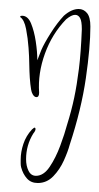

<svg xmlns="http://www.w3.org/2000/svg" viewBox="-20 -237 221 427"><path d="M64 170Q49 170 40 160Q31 150 27 135Q26 131 26 126.5Q26 122 26 118Q26 101 32 83Q38 65 51 51Q53 49 54 48.5Q55 48 56 47H57Q59 47 59 50Q59 54 54 60Q38 86 38 117Q38 132 43.5 143Q49 154 60 154Q77 154 90.5 134Q104 114 114 87Q124 60 129 41Q139 9 145 -19.5Q151 -48 155.5 -84Q160 -120 162 -172Q162 -190 158 -197Q154 -204 147 -204Q139 -204 127 -194Q96 -162 80 -118Q64 -74 67 -31Q67 -21 61 -21Q55 -21 51 -31Q49 -36 47.5 -50Q46 -64 45.5 -78.5Q45 -93 45 -98Q45 -109 43.5 -130.5Q42 -152 38 -172.5Q34 -193 25 -199V-200Q25 -202 29 -202Q42 -202 49 -185Q56 -168 59.5 -145Q63 -122 63 -103L72 -126Q78 -140 92.5 -163Q107 -186 122 -202Q139 -217 155 -217Q166 -217 173.5 -208Q181 -199 181 -178Q181 -133 171 -63.5Q161 6 135 85Q131 100 122 120Q113 140 98.5 155Q84 170 64 170Z"/></svg>

Font: Sassy Frass
Style: Regular
Weight: 400
Designer: Robert E. Leuschke
Foundry: Robert E. Leuschke
Version: Version 1.010; ttfautohint (v1.8.3)